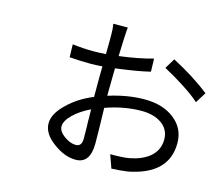

<svg xmlns="http://www.w3.org/2000/svg" viewBox="-112 -940 1279 1111"><g transform="rotate(15 527.0 -384.5)"><path d="M442 -107Q442 -145 441 -181L440 -204V-229Q439 -248 439 -281Q378 -252 339 -214Q299 -175 299 -142Q299 -111 338 -84Q373 -59 406 -59Q442 -59 442 -107ZM509 -414V-381Q622 -417 725 -417Q834 -417 903 -363Q972 -309 972 -221Q972 -44 763 6Q738 13 698 16Q693 17 683 17.5Q673 18 668 18L654 19L641 20L613 -59H641L671 -60Q703 -61 729 -66Q800 -80 843 -115Q893 -157 893 -221Q893 -282 844 -316Q797 -348 725 -348Q621 -348 510 -309Q514 -161 514 -97Q514 24 427 24Q362 24 295 -25Q222 -77 222 -140Q222 -198 288 -260Q347 -318 437 -355V-473Q437 -519 438 -538Q398 -535 365 -535Q308 -535 241 -540L239 -617Q305 -609 363 -609Q397 -609 439 -612Q439 -655 440 -681V-724Q440 -746 439 -760Q438 -769 435 -793H522L520 -778L519 -761Q517 -733 517 -726L513 -620Q630 -635 715 -659L717 -581Q645 -563 511 -546Q509 -424 509 -414ZM792 -624 829 -685Q961 -616 1054 -542L1014 -478Q980 -510 908 -556Q854 -591 792 -624Z"/></g></svg>

Font: Source Han Sans Regular
Style: Regular
Weight: 400
Designer: Ryoko NISHIZUKA  (kana & ideographs); Paul D. Hunt (Latin, Greek & Cyrillic); Wenlong ZHANG  (bopomofo); Sandoll Communi
Foundry: Adobe Systems Incorporated
Version: Version 1.00 January 18, 2024, initial release